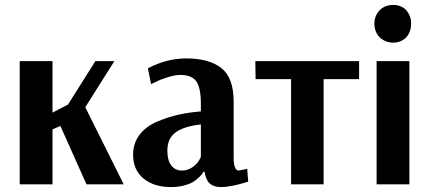

<svg xmlns="http://www.w3.org/2000/svg" viewBox="-20 -748 1741 779"><path d="M60 0V-500H193V-291L256 -324L367 -500H444L326 -313L482 0H331L225 -237L193 -223V0Z M674 11Q604 11 562 -24Q520 -59 520 -120Q520 -167 546.5 -201.5Q573 -236 618.5 -255Q664 -274 705.5 -283Q747 -292 795 -296V-325Q795 -393 776 -418.5Q757 -444 712 -444Q691 -444 661.5 -435Q632 -426 613 -416L593 -407L580 -471Q657 -511 735 -511Q829 -511 878.5 -471.5Q928 -432 928 -336V-109Q928 -56 949 -56L983 -63L987 -11Q918 11 876 11Q847 11 831 -3.5Q815 -18 810 -51H805Q804 -48 801.5 -44Q799 -40 788.5 -29.5Q778 -19 764.5 -10.5Q751 -2 727 4.5Q703 11 674 11ZM718 -56Q742 -56 761.5 -70Q781 -84 788 -98L795 -111V-243Q728 -236 693.5 -211.5Q659 -187 659 -137Q659 -97 675 -76.5Q691 -56 718 -56Z M1161 0V-427H1017L1016 -500H1437V-427H1293V0Z M1575 -575Q1545 -575 1522 -595Q1499 -618 1499 -652Q1499 -685 1522 -708Q1543 -728 1575 -728Q1606 -728 1626 -709Q1648 -686 1648 -652Q1648 -617 1626 -594Q1604 -575 1575 -575ZM1508 0V-500H1641V0Z"/></svg>

Font: Arsenal
Style: Bold
Weight: 700
Designer: Andrij Shevchenko
Foundry: Stairsfor
Version: Version 2.001;PS 002.001;hotconv 1.0.88;makeotf.lib2.5.64775